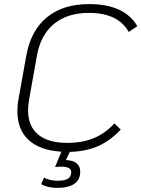

<svg xmlns="http://www.w3.org/2000/svg" viewBox="-20 -731 691 938"><path d="M651 -603 609 -575Q582 -622 534 -645Q486 -668 414 -668Q309 -668 243.5 -614Q178 -560 160 -457L122 -244Q117 -212 117 -192Q117 -115 166 -74Q215 -33 308 -33Q383 -33 439 -56.5Q495 -80 539 -128L570 -98Q518 -43 459 -17Q400 9 321 11L302 51Q336 52 354 66.5Q372 81 372 108Q372 147 343 167Q314 187 260 187Q214 187 181 169L195 137Q225 152 262 152Q296 152 312 142Q328 132 328 110Q328 83 278 83Q271 83 249 85L280 10Q176 4 120.5 -46.5Q65 -97 65 -187Q65 -219 70 -244L108 -457Q130 -581 208.5 -646Q287 -711 415 -711Q588 -711 651 -603Z"/></svg>

Font: KoHo Light
Style: Italic
Weight: 300
Italic angle: -10°
Version: Version 1.000; ttfautohint (v1.6)